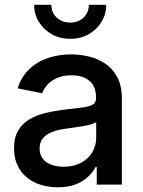

<svg xmlns="http://www.w3.org/2000/svg" viewBox="-20 -776 601 807"><path d="M222.7 11.2Q170.9 11.2 129.4 -7.6Q87.9 -26.4 63.5 -63Q39.1 -99.6 39.1 -152.8Q39.1 -198.7 56.9 -228.3Q74.7 -257.8 104.7 -275.1Q134.8 -292.5 171.9 -301.3Q209 -310.1 248 -314.9Q296.4 -320.3 326.2 -324.2Q356 -328.1 369.9 -336.4Q383.8 -344.7 383.8 -363.8V-366.7Q383.8 -396 372.1 -416.5Q360.4 -437 337.2 -448.2Q314 -459.5 280.3 -459.5Q245.6 -459.5 220.5 -448.5Q195.3 -437.5 179.7 -420.4Q164.1 -403.3 157.2 -383.8L54.2 -404.8Q69.8 -453.6 102.8 -485.1Q135.7 -516.6 181.4 -532Q227.1 -547.4 279.3 -547.4Q315.4 -547.4 353 -538.6Q390.6 -529.8 422.1 -508.8Q453.6 -487.8 472.9 -451.7Q492.2 -415.5 492.2 -360.8V0H386.7V-74.2H381.8Q371.1 -53.2 350.6 -33.4Q330.1 -13.7 298.3 -1.2Q266.6 11.2 222.7 11.2ZM247.1 -75.2Q290.5 -75.2 321.3 -92Q352.1 -108.9 368.2 -136.5Q384.3 -164.1 384.3 -195.8V-263.2Q378.4 -257.8 363 -253.4Q347.7 -249 327.6 -245.6Q307.6 -242.2 288.3 -239.5Q269 -236.8 254.9 -234.9Q225.1 -231 200.4 -221.7Q175.8 -212.4 161.1 -195.8Q146.5 -179.2 146.5 -151.9Q146.5 -127 159.2 -109.9Q171.9 -92.8 194.6 -84Q217.3 -75.2 247.1 -75.2ZM274.9 -612.8Q232.4 -612.8 198.2 -631.8Q164.1 -650.9 143.8 -683.3Q123.5 -715.8 123.5 -755.9H195.8Q195.8 -723.1 218.3 -702.1Q240.7 -681.2 274.9 -681.2Q309.1 -681.2 331.3 -702.1Q353.5 -723.1 353.5 -755.9H426.3Q426.3 -715.8 406.2 -683.3Q386.2 -650.9 352.1 -631.8Q317.9 -612.8 274.9 -612.8Z"/></svg>

Font: V-Inter
Style: Medium-500
Weight: 500
Designer: Rasmus Andersson
Foundry: rsms
Version: Version 4.000;git-4146feb